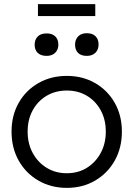

<svg xmlns="http://www.w3.org/2000/svg" viewBox="-20 -901 647 931"><path d="M304 10Q227 10 166 -25.5Q105 -61 70.5 -122.5Q36 -184 36 -263Q36 -341 70.5 -402Q105 -463 166 -498Q227 -533 304 -533Q381 -533 441.5 -498Q502 -463 536.5 -402Q571 -341 571 -263Q571 -184 536.5 -122.5Q502 -61 441.5 -25.5Q381 10 304 10ZM304 -61Q359 -61 401.5 -87.5Q444 -114 468.5 -159.5Q493 -205 493 -263Q493 -321 468.5 -366Q444 -411 401.5 -436.5Q359 -462 304 -462Q249 -462 206 -436.5Q163 -411 138.5 -366Q114 -321 114 -263Q114 -205 138.5 -159.5Q163 -114 206 -87.5Q249 -61 304 -61ZM401 -630Q373 -630 358.5 -644.5Q344 -659 344 -685Q344 -709 359 -724.5Q374 -740 401 -740Q428 -740 443 -725.5Q458 -711 458 -685Q458 -660 442.5 -645Q427 -630 401 -630ZM206 -630Q178 -630 163 -644.5Q148 -659 148 -684Q148 -709 163 -724Q178 -739 206 -739Q233 -739 248 -724.5Q263 -710 263 -684Q263 -660 247.5 -645Q232 -630 206 -630ZM164 -823V-881H442V-823Z"/></svg>

Font: Lexend Deca Light
Style: Regular
Weight: 300
Designer: Bonnie Shaver-Troup, Thomas Jockin
Foundry: Lexend
Version: Version 1.008; ttfautohint (v1.8.4.7-5d5b)